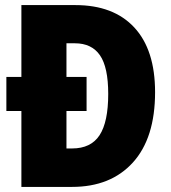

<svg xmlns="http://www.w3.org/2000/svg" viewBox="-20 -734 671 754"><path d="M276 -714Q426 -714 507.5 -626Q589 -538 589 -372Q589 -192 502 -96Q415 0 263 0H64V-298H5V-432H64V-714ZM274 -564H241V-432H320V-298H241V-151H263Q337 -151 371 -203Q405 -255 405 -365Q405 -470 372.5 -517Q340 -564 274 -564Z"/></svg>

Font: Noto Sans Khmer UI Condensed Black
Style: Regular
Weight: 900
Width: 3
Designer: Danh Hong and the Monotype Design Team
Foundry: Monotype Imaging Inc.
Version: Version 2.002; ttfautohint (v1.8.4.7-5d5b)